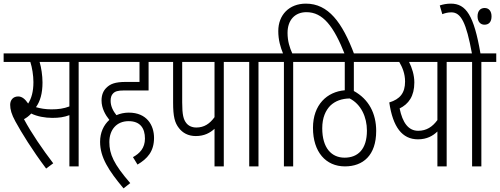

<svg xmlns="http://www.w3.org/2000/svg" viewBox="-20 -916 2752 1057"><path d="M413 -575H495V-622H0V-575H147C157 -544 164 -501 164 -464C164 -411 153 -374 135 -346C118 -371 101 -385 80 -385C52 -385 36 -365 36 -339C36 -314 43 -287 65 -247C99 -185 156 -92 234 12L273 -17C215 -93 153 -183 112 -260C124 -266 139 -277 152 -291C184 -275 228 -267 268 -267C305 -267 333 -271 362 -282V0H413ZM263 -314C230 -314 202 -319 178 -326C201 -358 214 -401 214 -462C214 -500 207 -546 198 -575H362V-330C330 -318 301 -314 263 -314Z M712 -51 737 -10C791 -42 828 -82 828 -157C828 -227 788 -296 689 -296C665 -296 642 -291 621 -282C604 -303 589 -330 589 -361C589 -378 593 -392 602 -401C613 -413 629 -418 662 -418H798V-575H881V-622H483V-575H748V-465H673C612 -465 586 -453 566 -433C548 -416 539 -392 539 -363C539 -319 561 -282 582 -256C551 -228 531 -187 531 -135C531 -50 578 23 660 121L697 92C606 -13 582 -67 582 -134C582 -202 622 -249 688 -249C752 -249 778 -210 778 -153C778 -101 749 -71 712 -51Z M1212 -575H1294V-622H869V-575H933V-350C933 -275 942 -240 965 -211C985 -185 1015 -167 1058 -167C1105 -167 1137 -185 1161 -207V0H1212ZM1161 -575V-271C1135 -235 1104 -214 1061 -214C1037 -214 1018 -223 1006 -238C990 -258 983 -284 983 -352V-575Z M1403 -575H1485V-622H1282V-575H1352V0H1403Z M1543 -575V0H1594V-575H1676V-622H1589C1575 -653 1563 -689 1563 -735C1563 -806 1604 -849 1667 -849C1757 -849 1817 -773 1879 -615H1931C1864 -794 1787 -896 1664 -896C1572 -896 1512 -834 1512 -745C1512 -696 1524 -656 1538 -622H1473V-575Z M2102 -575V-622H1664V-575H1878V-419C1781 -411 1703 -340 1703 -212C1703 -79 1774 0 1879 0C1978 0 2051 -60 2051 -195C2051 -292 2010 -370 1928 -415V-575ZM1877 -48C1806 -48 1754 -100 1754 -210C1754 -269 1773 -308 1798 -334C1826 -361 1862 -373 1905 -374C1968 -342 2000 -271 2000 -197C2000 -94 1950 -48 1877 -48Z M2521 -622H2090V-575H2178C2195 -546 2210 -511 2210 -467C2210 -404 2182 -370 2123 -352C2143 -216 2194 -149 2281 -149C2330 -149 2363 -168 2388 -192V0H2439V-575H2521ZM2180 -319C2229 -343 2261 -386 2261 -462C2261 -503 2248 -543 2232 -575H2388V-255C2361 -218 2328 -196 2282 -196C2228 -196 2196 -241 2180 -319Z M2630 -575H2712V-622H2625C2589 -831 2546 -896 2462 -896C2439 -896 2419 -892 2401 -886L2415 -838C2430 -844 2446 -848 2465 -848C2518 -848 2547 -791 2578 -622H2509V-575H2579V0H2630ZM2609 -826C2609 -797 2625 -780 2647 -780C2672 -780 2686 -796 2686 -826C2686 -854 2672 -872 2648 -872C2624 -872 2609 -855 2609 -826Z"/></svg>

Font: Noto Sans Devanagari UI ExtraCondensed Light
Style: Regular
Weight: 300
Width: 2
Designer: Jelle Bosma - Monotype Design Team
Foundry: Monotype Imaging Inc.
Version: Version 2.004